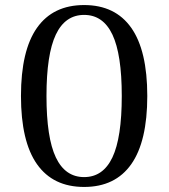

<svg xmlns="http://www.w3.org/2000/svg" viewBox="-20 -727 667 760"><path d="M63 -347Q63 -527 126.5 -617Q190 -707 313 -707Q436 -707 499.5 -617Q563 -527 563 -347Q563 -167 499.5 -77Q436 13 313 13Q190 13 126.5 -77Q63 -167 63 -347ZM462 -347Q462 -512 425 -590Q388 -668 313 -668Q238 -668 201 -590Q164 -512 164 -347Q164 -182 201 -104Q238 -26 313 -26Q388 -26 425 -104Q462 -182 462 -347Z"/></svg>

Font: Arima Madurai Medium
Style: Regular
Weight: 500
Designer: Joana Correia and Natanael Gama
Foundry: NDISCOVER
Version: Version 1.020